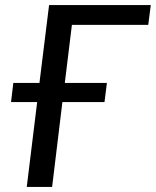

<svg xmlns="http://www.w3.org/2000/svg" viewBox="-20 -737 614 757"><path d="M564.5 -639H263.5L235.5 -410H401.5L392 -334.5H226L185.5 0H85.5L126.5 -334.5H23.5L32.5 -410H135.5L173.5 -717H574.5Z"/></svg>

Font: Lato Medium
Style: Italic
Weight: 500
Italic angle: -7°
Designer: Lukasz Dziedzic
Foundry: tyPoland Lukasz Dziedzic
Version: Version 2.006; 2014-01-15